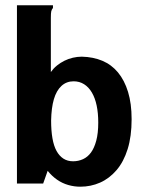

<svg xmlns="http://www.w3.org/2000/svg" viewBox="-20 -693 540 725"><path d="M283 12Q260 12 237.5 5.5Q215 -1 195.5 -14.5Q176 -28 160 -48L143 0H44V-673H171H180V-663Q175 -657 173.5 -650Q172 -643 172 -626V-421Q182 -435 195 -445.5Q208 -456 223 -463.5Q238 -471 255 -475Q272 -479 289 -479Q332 -478 366.5 -463.5Q401 -449 425.5 -419.5Q450 -390 463.5 -346Q477 -302 477 -243Q477 -178 462 -130Q447 -82 420 -50.5Q393 -19 358 -3.5Q323 12 283 12ZM256 -84Q276 -84 293.5 -92Q311 -100 323.5 -117Q336 -134 343.5 -162Q351 -190 351 -230Q351 -266 345 -294.5Q339 -323 327 -343.5Q315 -364 297.5 -375Q280 -386 258 -386Q231 -386 212 -368.5Q193 -351 183.5 -318.5Q174 -286 173 -238Q173 -200 178 -171Q183 -142 193.5 -123Q204 -104 219.5 -94Q235 -84 256 -84Z"/></svg>

Font: Inconsolata ExtraBold
Style: Regular
Weight: 800
Designer: Raph Levien, Cyreal, Brenton Simpson
Foundry: Raph Levien, Cyreal, Google
Version: Version 3.001